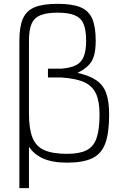

<svg xmlns="http://www.w3.org/2000/svg" viewBox="-20 -834 640 1001"><path d="M81 147V-622Q81 -695 99.5 -737Q118 -779 161.5 -796.5Q205 -814 280 -814Q356 -814 399 -796.5Q442 -779 460.5 -737Q479 -695 479 -622Q479 -576 470.5 -545Q462 -514 441 -493Q420 -472 384 -454Q447 -440 483 -415Q519 -390 534 -347.5Q549 -305 549 -236Q549 -141 529 -86.5Q509 -32 461 -9Q413 14 330 14Q252 14 203 -8.5Q154 -31 127.5 -74.5Q101 -118 91 -183Q81 -248 81 -332L131 -242Q131 -162 149.5 -116Q168 -70 211.5 -51Q255 -32 330 -32Q394 -32 431 -50.5Q468 -69 483.5 -114Q499 -159 499 -236Q499 -305 480.5 -345.5Q462 -386 419 -405.5Q376 -425 300 -430H230V-476H300Q349 -480 377 -494.5Q405 -509 417 -540Q429 -571 429 -622Q429 -678 415.5 -709.5Q402 -741 369.5 -754.5Q337 -768 280 -768Q224 -768 191 -754.5Q158 -741 144.5 -709.5Q131 -678 131 -622V147Z"/></svg>

Font: Victor Mono Thin
Style: Regular
Weight: 100
Monospace: yes
Designer: Rune Bjørnerås
Version: Version 1.561;gftools[0.9.30]